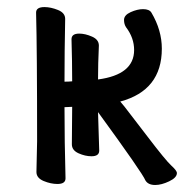

<svg xmlns="http://www.w3.org/2000/svg" viewBox="-20 -509 554 548"><path d="M422.9 19Q402.8 19 395 5.9Q387.2 -14.2 259.8 -189L263.2 -79.1Q263.2 -63 241.2 -63Q223.1 -63 204.1 -71.5Q185.1 -80.1 185.1 -97.2L186 -204.1L164.1 -203.1Q164.1 -105 167 0Q167 16.1 144 16.1Q125 16.1 104.5 7.6Q84 -1 84 -18.1L85.9 -106Q85.9 -366.2 83 -473.1Q83 -488.8 106.9 -488.8Q125 -488.8 145.5 -480.5Q166 -472.2 166 -455.1Q164.1 -361.8 164.1 -275.9Q175.8 -275.9 186 -276.9Q186 -334 184.1 -397Q184.1 -413.1 206.1 -413.1Q223.1 -413.1 242.7 -404.5Q262.2 -396 262.2 -378.9Q259.8 -327.1 259.8 -282.2Q362.8 -295.9 362.8 -366.2Q362.8 -400.9 339.8 -431.2Q334 -439.9 334 -452.1Q334 -465.8 353 -474.4Q372.1 -482.9 388.2 -482.9Q406.2 -482.9 412.1 -473.1Q441.9 -422.9 441.9 -370.1Q441.9 -251 323.2 -219.2Q326.2 -215.8 335 -205.1Q347.2 -189.9 400.1 -120.4Q453.1 -50.8 469 -36.4Q484.9 -22 484.9 -15.1Q484.9 -2 462.9 8.5Q440.9 19 422.9 19Z"/></svg>

Font: LXGW WenKai GB Screen
Style: Regular
Weight: 400
Designer: LXGW / Fontworks Inc.
Foundry: LXGW / Fontworks Inc.
Version: Version 1.321;February 19, 2024;FontCreator 14.0.0.2901 64-b